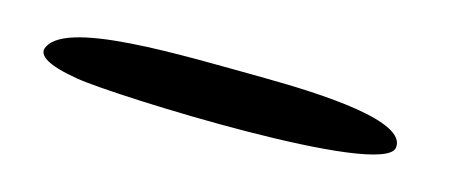

<svg xmlns="http://www.w3.org/2000/svg" viewBox="-25 -123 770 329"><g transform="rotate(15 360.0 41.5)"><path d="M418.8 -6C272.9 -7 54.7 -15.7 40.2 45C39.7 56 51.1 68.4 108 78C179.7 90.1 659.2 107.8 666.5 51C672.7 2.3 520.6 -5 418.8 -6Z"/></g></svg>

Font: Rocketfuel
Style: Italic
Weight: 400
Designer: Mew Too
Foundry: Cannot Into Space Fonts.
Version: Version 0.27